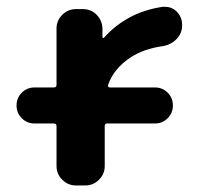

<svg xmlns="http://www.w3.org/2000/svg" viewBox="-20 -573 605 572"><path d="M148.4 -488.3Q148.4 -511.7 165.5 -528.8Q182.6 -545.9 206.1 -545.9H226.6Q251 -545.9 267.6 -529.3Q284.2 -512.7 285.2 -488.3V-461.9Q285.2 -460.9 287.1 -460Q289.1 -459 290 -460.9Q358.4 -537.1 464.8 -552.7Q468.8 -552.7 472.7 -552.7Q491.2 -552.7 504.9 -540Q522.5 -523.4 522.5 -499V-497.1Q522.5 -473.6 505.9 -456.5Q489.3 -439.5 464.8 -435.5Q409.2 -427.7 371.1 -403.3Q318.4 -369.1 301.8 -319.3Q300.8 -316.4 302.7 -314.5Q304.7 -312.5 306.6 -312.5H441.4Q463.9 -312.5 479.5 -296.9Q495.1 -281.2 495.1 -258.8Q495.1 -236.3 479.5 -220.7Q463.9 -205.1 441.4 -205.1H298.8Q292 -205.1 292 -197.3V-78.1Q292 -54.7 274.9 -37.6Q257.8 -20.5 234.4 -20.5H206.1Q182.6 -20.5 165.5 -37.6Q148.4 -54.7 148.4 -78.1V-197.3Q148.4 -205.1 140.6 -205.1H83Q60.5 -205.1 44.9 -220.7Q29.3 -236.3 29.3 -258.8Q29.3 -281.2 44.9 -296.9Q60.5 -312.5 83 -312.5H140.6Q148.4 -312.5 148.4 -320.3Z"/></svg>

Font: Gen Jyuu Gothic Bold
Style: Bold
Weight: 700
Designer: [Source Han Sans]
Ryoko NISHIZUKA  (kana & ideographs); Paul D. Hunt (Latin, Greek & Cyrillic); Wenlong ZHANG  (bopomofo
Version: Version 1.002.20150607